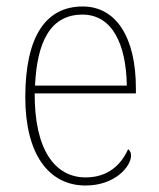

<svg xmlns="http://www.w3.org/2000/svg" viewBox="-20 -562 489 592"><path d="M244 10C335 10 384 -49 384 -82C384 -93 380 -98 375 -102C354 -55 314 -15 244 -15C149 -15 86 -101 87 -274H399V-290C399 -447 338 -542 235 -542C122 -542 58 -451 58 -262C58 -87 130 10 244 10ZM371 -298H88C94 -432 135 -517 234 -517C325 -517 369 -428 371 -298Z"/></svg>

Font: Noto Serif Thai SemiCondensed Thin
Style: Regular
Weight: 100
Width: 4
Designer: Monotype Design Team
Foundry: Monotype Imaging Inc.
Version: Version 2.002